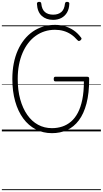

<svg xmlns="http://www.w3.org/2000/svg" viewBox="-20 -1416 1107 2069"><path d="M540 19Q444 19 365.5 -22Q287 -63 230.5 -139.5Q174 -216 143.5 -324Q113 -432 113 -565Q113 -654 128 -731.5Q143 -809 172 -874Q201 -939 241.5 -989.5Q282 -1040 333 -1075.5Q384 -1111 444.5 -1129.5Q505 -1148 572 -1148Q627 -1148 677 -1134Q727 -1120 771.5 -1090.5Q816 -1061 852 -1013Q860 -1004 858.5 -997.5Q857 -991 848 -982Q837 -974 830 -974Q823 -974 814 -984Q781 -1022 743.5 -1046.5Q706 -1071 663.5 -1083Q621 -1095 572 -1095Q514 -1095 462 -1078.5Q410 -1062 365 -1030Q320 -998 284.5 -952Q249 -906 223.5 -847Q198 -788 184.5 -717.5Q171 -647 171 -565Q171 -443 198 -345.5Q225 -248 274 -178Q323 -108 390.5 -71.5Q458 -35 540 -35Q598 -35 650 -52Q702 -69 745 -105.5Q788 -142 819 -201Q850 -260 867 -343.5Q884 -427 884 -539H576Q568 -539 563.5 -544.5Q559 -550 559 -564Q559 -578 563.5 -583.5Q568 -589 576 -589H919Q931 -589 936 -584Q941 -579 941 -566Q941 -411 912 -300.5Q883 -190 829.5 -119Q776 -48 702.5 -14.5Q629 19 540 19ZM552 -1202Q477 -1202 429.5 -1245.5Q382 -1289 378 -1376Q378 -1385 384 -1390.5Q390 -1396 402 -1396Q414 -1396 419 -1391Q424 -1386 425 -1376Q431 -1315 464 -1286.5Q497 -1258 553 -1258Q608 -1258 641 -1286.5Q674 -1315 680 -1376Q682 -1386 686.5 -1391Q691 -1396 702 -1396Q715 -1396 721.5 -1390.5Q728 -1385 727 -1376Q725 -1319 702 -1280.5Q679 -1242 640.5 -1222Q602 -1202 552 -1202ZM0 623H1067V633H0ZM0 -20H1067V0H0ZM0 -505H1067V-500H0ZM0 -1143H1067V-1133H0Z"/></svg>

Font: Playwrite CL Guides
Style: Regular
Weight: 400
Designer: Veronika Burian, José Scaglione
Foundry: TypeTogether
Version: Version 1.003